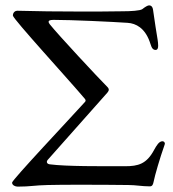

<svg xmlns="http://www.w3.org/2000/svg" viewBox="-20 -689 643 715"><path d="M28 -631C28 -619 238 -390 296 -321C299 -317 300 -314 297 -310C242 -249 25 -19 25 -9C25 1 37 6 46 6C94 6 108 1 158 0C194 -1 233 -1 275 -1C332 -1 394 -1 458 0C486 0 508 5 538 5C548 5 550 -3 552 -12C557 -37 575 -99 593 -150C593 -151 594 -153 594 -154C594 -159 590 -163 585 -163C572 -163 563 -147 554 -131C526 -78 494 -70 446 -70C359 -70 226 -69 166 -77C155 -78 151 -86 158 -94L379 -343C383 -348 390 -355 380 -365C346 -399 196 -560 165 -599C163 -602 161 -605 161 -608C161 -612 165 -615 180 -615C247 -615 395 -608 455 -604C487 -602 519 -584 537 -535C542 -523 544 -503 559 -503C567 -503 569 -510 569 -519C569 -526 568 -534 567 -541C563 -564 556 -610 550 -652C548 -667 540 -669 535 -669C530 -669 520 -663 510 -655C502 -649 466 -647 437 -647C382 -646 331 -646 282 -646C193 -646 118 -647 44 -649C38 -649 28 -644 28 -631Z"/></svg>

Font: EB Garamond 12
Style: Regular
Weight: 400
Version: Version 0.016+